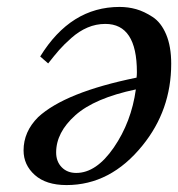

<svg xmlns="http://www.w3.org/2000/svg" viewBox="-20 -522 514 554"><path d="M48 -88Q48 -142 90 -184Q168 -256 374 -298Q375 -305 375 -314Q375 -453 284 -453Q257 -453 232.5 -442.5Q208 -432 186 -412.5Q164 -393 150.5 -377.5Q137 -362 119 -339L96 -359Q184 -502 325 -502Q350 -502 373 -495.5Q396 -489 420.5 -473Q445 -457 459.5 -422.5Q474 -388 474 -338Q474 -204 391 -102Q299 12 172 12Q113 12 80.5 -17Q48 -46 48 -88ZM142 -82Q142 -56 158 -39.5Q174 -23 200 -23Q258 -23 308.5 -96.5Q359 -170 372 -264Q253 -239 197.5 -189.5Q142 -140 142 -82Z"/></svg>

Font: Lingua Franca
Style: Italic
Weight: 400
Italic angle: -13°
Version: Version 1.19